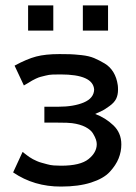

<svg xmlns="http://www.w3.org/2000/svg" viewBox="-20 -686 507 714"><path d="M28.8 -44.9 64 -121.1Q64.9 -120.1 70.6 -116Q76.2 -111.8 79.1 -109.4Q82 -106.9 89.1 -102.1Q96.2 -97.2 102.5 -94Q108.9 -90.8 117.4 -86.9Q126 -83 135.5 -80.6Q145 -78.1 156 -75Q167 -71.8 179.9 -70.8Q192.9 -69.8 207 -69.8Q278.8 -69.8 309.3 -94.5Q339.8 -119.1 339.8 -149.9Q339.8 -157.7 336.9 -166.7Q334 -175.8 325.9 -189.5Q317.9 -203.1 297.9 -213.6Q277.8 -224.1 248 -228Q235.8 -230 192.9 -230H145V-289.1H196.8Q253.9 -289.1 291.5 -304.9Q329.1 -320.8 330.1 -353Q326.2 -409.2 205.1 -409.2Q189 -409.2 175.5 -408.7Q162.1 -408.2 150.1 -405Q138.2 -401.9 131.6 -400.4Q125 -398.9 113.5 -393.6Q102.1 -388.2 99.6 -386.5Q97.2 -384.8 84 -377Q70.8 -369.1 68.8 -368.2L34.2 -441.9Q80.1 -466.8 114.5 -475.8Q148.9 -484.9 201.2 -484.9Q225.1 -484.9 240.5 -484.4Q255.9 -483.9 283.4 -481Q311 -478 330.1 -470Q349.1 -461.9 369.1 -450Q389.2 -438 401.6 -417.5Q414.1 -397 418 -369.1Q418.9 -363.3 418.9 -352.1Q418.9 -333 411.9 -318.6Q404.8 -304.2 387 -291.5Q369.1 -278.8 362.5 -275.4Q356 -272 334 -262.2Q372.1 -248 401.6 -220Q431.2 -191.9 431.2 -148.9Q431.2 -122.1 421.1 -96.9Q411.1 -71.8 388.2 -46.9Q365.2 -22 318.6 -7.1Q272 7.8 207 7.8Q106.9 8.3 28.8 -44.9ZM84.5 -572.3V-666H178.2V-572.3ZM288.1 -572.3V-666H381.8V-572.3Z"/></svg>

Font: CMU Bright
Style: SemiBold
Weight: 600
Version: Version 0.7.0